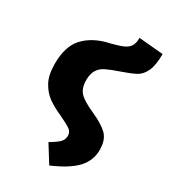

<svg xmlns="http://www.w3.org/2000/svg" viewBox="-198 -684 884 1004"><g transform="rotate(30 244.0 -182.0)"><path d="M266 225 201 121Q241 98 257 81.5Q273 65 273 42Q273 20 256 7Q239 -6 188 -30Q136 -53 103.5 -76.5Q71 -100 48 -141Q25 -182 25 -251Q25 -354 73 -408Q128 -469 229 -489Q274 -501 296 -511Q318 -521 329.5 -538Q341 -555 341 -589L488 -576Q488 -510 471.5 -473Q455 -436 424.5 -420Q394 -404 341 -386Q294 -370 266 -356.5Q238 -343 224 -319.5Q210 -296 210 -259Q210 -210 234.5 -184Q259 -158 327 -128Q390 -100 422 -69.5Q454 -39 454 23Q454 87 410 134.5Q366 182 266 225Z"/></g></svg>

Font: Trujillo ExtraBold
Style: Regular
Weight: 800
Designer: Fira Sans original fonts by bBox Type GmbH, Carrois Corporate GbR, & Edenspiekermann AG / Changes by Cristiano Sobral
Foundry: Fira Sans original fonts by bBox Type GmbH, Carrois Corporate GbR, & Edenspiekermann AG / Changes by Cristiano Sobral
Version: Version 4.301;July 28, 2020;FontCreator 13.0.0.2655 64-bit